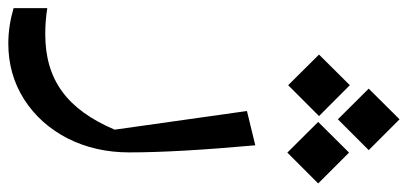

<svg xmlns="http://www.w3.org/2000/svg" viewBox="-280 -492 981 462"><g transform="rotate(90 211.0 -261.5)"><path d="M193.8 -657.7 267.6 -583.5 341.8 -657.7 267.6 -731.9ZM111.8 -538.1 185.5 -463.9 259.8 -538.1 185.5 -612.3ZM273.9 -536.1 347.7 -461.9 421.9 -536.1 347.7 -610.4ZM0 196.8C28.3 205.1 56.6 209.5 85.4 209.5C134.8 209.5 179.7 196.8 219.7 171.4C259.3 146 290.5 111.3 313.5 66.9C335.9 22.5 347.2 -26.9 347.2 -81.5C347.2 -159.7 341.3 -260.7 330.1 -384.8L247.6 -364.7L292.5 -46.4C243.7 68.4 172.4 120.6 62.5 120.6C41.5 120.6 21 119.1 0 115.7Z"/></g></svg>

Font: SG Kara Light
Style: Regular
Weight: 400
Designer: Damoon Khanjanzadeh
Version: Version 1.000